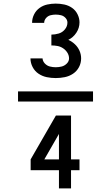

<svg xmlns="http://www.w3.org/2000/svg" viewBox="-20 -875 616 1065"><path d="M226 9 307 -132V9ZM307 170H374V69H421V9H374V-234H290L150 9V69H307ZM289 -442Q314 -442 339 -447Q364 -452 385 -466Q406 -480 418 -502.5Q430 -525 430 -551Q430 -573 421 -593.5Q412 -614 395.5 -629.5Q379 -645 359 -654Q386 -667 403.5 -693.5Q421 -720 421 -751Q421 -774 410 -796Q399 -818 379.5 -831.5Q360 -845 336.5 -850Q313 -855 289 -855Q266 -855 242.5 -850Q219 -845 199.5 -831Q180 -817 169 -795Q158 -773 158 -749V-748H225Q225 -763 235.5 -775Q246 -787 260.5 -790.5Q275 -794 289 -794Q304 -794 318.5 -790.5Q333 -787 343.5 -775.5Q354 -764 354 -750Q354 -729 340 -712Q326 -695 305.5 -689Q285 -683 265 -683V-623Q282 -623 298.5 -620Q315 -617 329.5 -607.5Q344 -598 353.5 -583Q363 -568 363 -551Q363 -535 350.5 -522.5Q338 -510 322 -506Q306 -502 289 -502Q273 -502 257 -506Q241 -510 229 -522.5Q217 -535 216 -551H149Q149 -526 161 -503Q173 -480 194 -466Q215 -452 239.5 -447Q264 -442 289 -442ZM496 -312V-368H80V-312Z"/></svg>

Font: Iosevka SS01 Extended
Style: Regular
Weight: 400
Width: 7
Monospace: yes
Designer: Belleve Invis
Foundry: Belleve Invis
Version: Version 3.4.7; ttfautohint (v1.8.3)